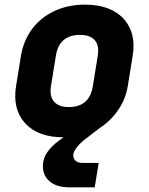

<svg xmlns="http://www.w3.org/2000/svg" viewBox="-20 -580 640 825"><path d="M279 225Q218 225 188 194.5Q158 164 166 115Q174 63 253 10Q143 10 88 -50.5Q33 -111 49 -210L70 -340Q81 -406 118 -455.5Q155 -505 213.5 -532.5Q272 -560 345 -560Q419 -560 468.5 -532.5Q518 -505 539.5 -455.5Q561 -406 550 -340L529 -210Q520 -154 487.5 -107Q455 -60 410 -31L346 18Q324 35 310.5 52.5Q297 70 295 83Q293 98 303 109Q313 120 335 120H404L387 225ZM275 -120Q365 -120 379 -210L400 -340Q407 -384 387.5 -407Q368 -430 324 -430Q234 -430 220 -340L199 -210Q192 -167 212 -143.5Q232 -120 275 -120Z"/></svg>

Font: JetBrains Mono ExtraBold
Style: Italic
Weight: 800
Italic angle: -9°
Monospace: yes
Designer: Philipp Nurullin, Konstantin Bulenkov
Foundry: JetBrains
Version: Version 2.305; ttfautohint (v1.8.4.7-5d5b)